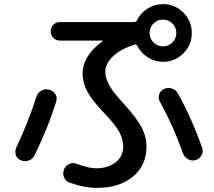

<svg xmlns="http://www.w3.org/2000/svg" viewBox="-20 -847 1040 932"><path d="M817 -733Q798 -752 771 -752Q744 -752 725 -733Q706 -714 706 -687Q706 -660 725 -641Q744 -622 771 -622Q798 -622 817 -641Q836 -660 836 -687Q836 -714 817 -733ZM633 -630Q567 -610 529 -574Q491 -538 491 -500Q491 -467 511 -432Q531 -397 582 -342Q643 -275 667 -229.5Q691 -184 691 -135Q691 -44 625 10.5Q559 65 451 65Q387 65 317 39Q298 32 290.5 13Q283 -6 291 -25Q298 -43 316 -51Q334 -59 352 -52Q411 -30 446 -30Q504 -30 541 -59Q578 -88 578 -135Q578 -171 559 -206.5Q540 -242 484 -300Q428 -358 404.5 -401.5Q381 -445 381 -490Q381 -576 479 -648Q480 -648 480 -649Q480 -650 478 -650H271Q252 -650 239 -663Q226 -676 226 -695Q226 -714 239 -727Q252 -740 271 -740H633Q640 -740 644 -747Q661 -783 695.5 -805Q730 -827 771 -827Q829 -827 870 -786Q911 -745 911 -687Q911 -629 870 -588Q829 -547 771 -547Q731 -547 697 -569Q663 -591 645 -626Q642 -632 633 -630ZM776 -415Q795 -424 814.5 -417.5Q834 -411 844 -393Q915 -263 961 -130Q968 -111 958.5 -93.5Q949 -76 930 -70Q911 -64 893 -74Q875 -84 868 -103Q821 -236 757 -352Q747 -369 752.5 -388Q758 -407 776 -415ZM81 -69Q63 -76 57 -94.5Q51 -113 59 -131Q115 -248 157 -378Q163 -397 180.5 -407Q198 -417 218 -412Q238 -407 248.5 -390.5Q259 -374 253 -355Q213 -225 147 -92Q138 -74 119 -67.5Q100 -61 81 -69Z"/></svg>

Font: Rounded Mplus 1c Medium
Style: Regular
Weight: 500
Version: Version 1.059.20150529